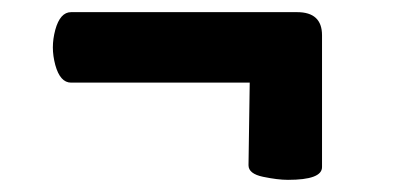

<svg xmlns="http://www.w3.org/2000/svg" viewBox="-20 -356 653 316"><path d="M510 -81Q510 -60 454 -60Q437 -60 413 -65Q389 -70 389 -84L391 -220H97Q79 -220 71 -249Q67 -264 67 -278Q67 -292 71 -307Q79 -336 97 -336H469Q510 -336 510 -298Z"/></svg>

Font: Lilita One
Style: Regular
Weight: 400
Designer: Juan Montoreano
Foundry: Juan Montoreano
Version: Version 1.002